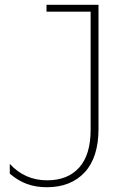

<svg xmlns="http://www.w3.org/2000/svg" viewBox="-20 -770 512 805"><path d="M21 -42V-83Q84 -14 178 -14Q264 -14 312 -67.5Q360 -121 360 -226V-721H175V-750H393V-230Q393 -110 335 -47.5Q277 15 176 15Q131 15 93.5 1.5Q56 -12 21 -42Z"/></svg>

Font: Poiret One
Style: Regular
Weight: 400
Designer: Denis Masharov (denis.masharov@gmail.com), Cyreal (Charset Expansion)
Foundry: Denis Masharov
Version: Version 1.101